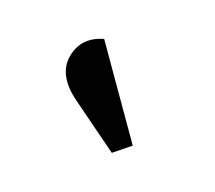

<svg xmlns="http://www.w3.org/2000/svg" viewBox="-51 -776 390 348"><g transform="rotate(30 144.0 -602.0)"><path d="M228.5 -546.9 86.9 -688.5Q48.8 -669.9 48.8 -630.9Q48.8 -590.8 99.6 -566.4L202.1 -516.6Z"/></g></svg>

Font: Kurale
Style: Regular
Weight: 400
Version: 1.0; ttfautohint (v1.3)